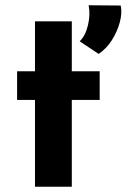

<svg xmlns="http://www.w3.org/2000/svg" viewBox="-20 -710 481 730"><path d="M113 -629H253V-439H359V-330H253V0H113V-330H45V-439H113ZM355 -505 283 -553Q305 -574 314.5 -614.5Q324 -655 317 -690L439 -689Q445 -661 435.5 -625.5Q426 -590 405.5 -557.5Q385 -525 355 -505Z"/></svg>

Font: Synthetic
Style: Bold
Weight: 700
Designer: Santiago Orozco
Foundry: Typemade
Version: Version 2.000; ttfautohint (v1.8.4.7-5d5b)